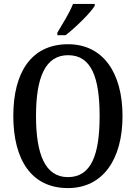

<svg xmlns="http://www.w3.org/2000/svg" viewBox="-20 -951 694 981"><path d="M273 -784V-771H315C367 -811 443 -886 464 -921V-931H353C336 -886 300 -830 273 -784ZM327 10C506 10 606 -137 606 -358C606 -580 506 -725 328 -725C139 -725 48 -580 48 -359C48 -137 139 10 327 10ZM327 -46C211 -46 164 -162 164 -358C164 -555 211 -669 328 -669C447 -669 489 -555 489 -358C489 -162 447 -46 327 -46Z"/></svg>

Font: Noto Serif Georgian Condensed Medium
Style: Regular
Weight: 500
Width: 3
Designer: Monotype Design Team, Akaki Razmadze
Foundry: Google LLC
Version: Version 2.003